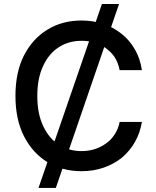

<svg xmlns="http://www.w3.org/2000/svg" viewBox="-20 -839 775 952"><path d="M170.9 92.8Q250 -135.7 485.4 -819.3Q506.8 -819.3 570.3 -819.3Q492.2 -591.8 256.8 92.8Q235.4 92.8 170.9 92.8ZM683.6 -491.2Q656.2 -491.2 573.2 -491.2Q566.4 -526.4 549.8 -553.7Q532.2 -580.1 506.8 -598.6Q481.4 -618.2 450.2 -627.9Q418.9 -636.7 384.8 -636.7Q321.3 -636.7 272.5 -605.5Q222.7 -574.2 194.3 -512.7Q165 -452.1 165 -363.3Q165 -274.4 194.3 -213.9Q222.7 -152.3 272.5 -121.1Q322.3 -89.8 383.8 -89.8Q418.9 -89.8 450.2 -99.6Q480.5 -109.4 505.9 -127.9Q531.2 -145.5 548.8 -172.9Q566.4 -199.2 573.2 -234.4Q610.4 -234.4 683.6 -234.4Q674.8 -180.7 649.4 -135.7Q624 -90.8 585 -57.6Q544.9 -25.4 494.1 -7.8Q443.4 9.8 383.8 9.8Q289.1 9.8 214.8 -35.2Q141.6 -80.1 98.6 -164.1Q56.6 -247.1 56.6 -363.3Q56.6 -480.5 98.6 -563.5Q141.6 -647.5 215.8 -692.4Q289.1 -737.3 383.8 -737.3Q441.4 -737.3 491.2 -720.7Q542 -704.1 582 -671.9Q622.1 -640.6 648.4 -594.7Q674.8 -549.8 683.6 -491.2Z"/></svg>

Font: DeepSea
Style: Medium
Weight: 500
Designer: Stem
Version: Version 3.019;git-0a5106e0b